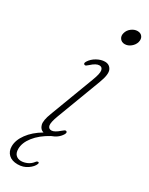

<svg xmlns="http://www.w3.org/2000/svg" viewBox="-248 -713 748 964"><g transform="rotate(30 126.0 -231.5)"><path d="M214 -582.5Q196 -582.5 186.2 -595.8Q176.5 -609 181.5 -627Q186.5 -646.5 203.2 -659.2Q220 -672 238 -672Q256.5 -672 265.8 -659.2Q275 -646.5 270 -627Q265 -609 248.8 -595.8Q232.5 -582.5 214 -582.5ZM104.5 -100.5Q88 -56.5 91.5 -39.8Q95 -23 112.5 -23Q129.5 -23 158 -48Q164.5 -53.5 169.5 -56.8Q174.5 -60 179 -58Q187.5 -53.5 179.5 -40Q161.5 -10.5 124.5 2Q72.5 30.5 43.5 67.2Q14.5 104 14.5 140Q14.5 163 26.2 174.5Q38 186 56.5 186Q73.5 186 91.5 178Q109.5 170 121.5 154Q127 146.5 133.5 146.5Q141 146.5 138 156Q131 175 106.5 192Q82 209 50 209Q16.5 209 -2 191.5Q-20.5 174 -20.5 145Q-20.5 109 6.8 71.8Q34 34.5 83 5.5Q63 0 56.5 -23Q50 -46 68.5 -93.5L165 -349Q181.5 -392 178.2 -409.5Q175 -427 158 -427Q139 -427 112 -402Q105.5 -396 100.5 -392.8Q95.5 -389.5 91 -392Q82.5 -396 90.5 -409.5Q103.5 -430.5 127.2 -443.8Q151 -457 173 -457Q200 -457 211 -434Q222 -411 201 -356Z"/></g></svg>

Font: Fraunces 9pt S050 Thin
Style: Italic
Weight: 100
Italic angle: -16°
Version: Version 1.000; ttfautohint (v1.8.3)